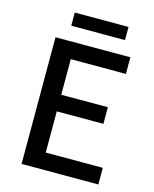

<svg xmlns="http://www.w3.org/2000/svg" viewBox="-119 -879 771 959"><g transform="rotate(15 266.5 -399.5)"><path d="M86 0ZM86 -655H473V-569H188V-385H429V-299H188V-86H483V0H86ZM147 -799H425V-731H147Z"/></g></svg>

Font: Assistant SemiBold
Style: Regular
Weight: 600
Designer: Hebrew By Ben Nathan, Latin by Paul Hunt
Version: Version 2.001; ttfautohint (v1.6)